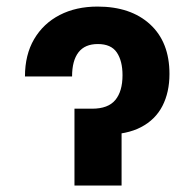

<svg xmlns="http://www.w3.org/2000/svg" viewBox="-20 -573 601 593"><path d="M57.1 -336.9Q57.1 -403.8 85.4 -452.1Q113.8 -500.5 164.3 -526.6Q214.8 -552.7 281.2 -552.7Q383.8 -552.7 443.6 -497.8Q503.4 -442.9 503.4 -344.7Q503.4 -288.1 481.7 -245.8Q460 -203.6 415.8 -180.4Q371.6 -157.2 304.7 -157.2H233.4V-237.3H264.6Q314 -237.3 336.2 -264.2Q358.4 -291 358.4 -340.8Q358.4 -384.8 340.8 -410.9Q323.2 -437 282.2 -437Q242.2 -437 222.4 -411.4Q202.6 -385.7 202.6 -336.9ZM210 -237.3H355.5V0H210Z"/></svg>

Font: Inter 24pt
Style: Bold
Weight: 700
Designer: Rasmus Andersson
Foundry: rsms
Version: Version 4.001;git-66647c0bb